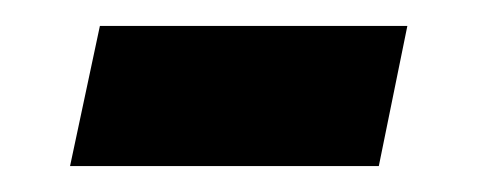

<svg xmlns="http://www.w3.org/2000/svg" viewBox="-20 -351 372 148"><path d="M34 -223 57 -331H294L272 -223Z"/></svg>

Font: Radio Canada Condensed SemiBold
Style: Italic
Weight: 600
Width: 3
Italic angle: -12°
Designer: Charles Daoud, Etienne Aubert Bonn, Alexandre Saumier Demers, Jacques Le Bailly
Foundry: Radio-Canada
Version: Version 2.104; ttfautohint (v1.8.4.7-5d5b);gftools[0.9.28.de